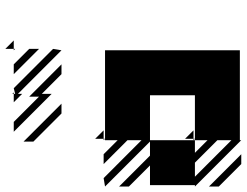

<svg xmlns="http://www.w3.org/2000/svg" viewBox="-126 -788 915 712"><g transform="rotate(-90 331.0 -432.5)"><path d="M166.7 5.2 -5.2 -166.7H0V-333.3H72.9L-5.2 -411.5V-447.9L109.4 -333.3H161.5L-5.2 -500L26 -505.2L166.7 -364.6V-416.7L78.1 -505.2H114.6L166.7 -453.1V-500H171.9L166.7 -505.2H171.9V-500H500V0H166.7ZM78.1 5.2 -5.2 -78.1V-114.6L114.6 5.2ZM505.2 -833.3 500 -838.5H505.2ZM505.2 -744.8 411.5 -838.5H447.9L505.2 -781.2ZM338.5 -807.3 307.3 -838.5H338.5V-833.3L359.4 -838.5L505.2 -692.7L500 -661.5L338.5 -822.9ZM338.5 -697.9 197.9 -838.5H234.4L328.1 -744.8V-781.2L447.9 -661.5H411.5L338.5 -734.4ZM265.6 -661.5 161.5 -765.6V-802.1L302.1 -661.5ZM171.9 -171.9V-166.7L166.7 -171.9ZM171.9 -171.9H203.1L171.9 -203.1ZM171.9 -505.2H203.1L171.9 -536.5ZM505.2 -838.5H536.5L505.2 -869.8ZM338.5 -838.5H343.8L338.5 -843.8ZM166.7 -31.2V-83.3L83.3 -166.7H31.2ZM166.7 -119.8V-166.7H333.3V-333.3H166.7V-328.1V-166.7H119.8Z"/></g></svg>

Font: 0xA000-Monochrome
Style: Monochrome
Weight: 400
Version: Version 0.1